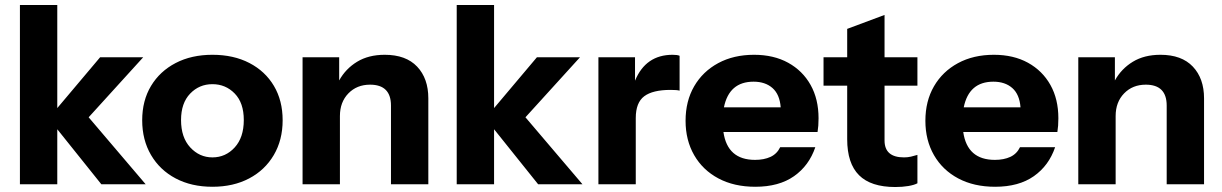

<svg xmlns="http://www.w3.org/2000/svg" viewBox="-20 -740 4909 771"><path d="M60 0V-720H210V-306L382 -510H555L336 -269L565 0H387L210 -221V0Z M833 10Q749 10 685.5 -23.5Q622 -57 586.5 -117.5Q551 -178 551 -257Q551 -336 586.5 -395Q622 -454 685.5 -487Q749 -520 833 -520Q918 -520 981.5 -487Q1045 -454 1080 -395Q1115 -336 1115 -257Q1115 -178 1079.5 -117.5Q1044 -57 980.5 -23.5Q917 10 833 10ZM833 -108Q886 -108 922.5 -148Q959 -188 959 -258Q959 -327 922.5 -364.5Q886 -402 833 -402Q780 -402 743.5 -364Q707 -326 707 -258Q707 -188 744 -148Q781 -108 833 -108Z M1195 0V-510H1342V-417Q1368 -464 1414 -492Q1460 -520 1525 -520Q1610 -520 1655 -472.5Q1700 -425 1700 -345V0H1550V-316Q1550 -400 1466 -400Q1413 -400 1379 -365Q1345 -330 1345 -274V0Z M1814 0V-720H1964V-306L2136 -510H2309L2090 -269L2319 0H2141L1964 -221V0Z M2383 0V-510H2530V-416Q2573 -520 2681 -520Q2700 -520 2709 -516V-376Q2699 -379 2673 -379Q2601 -379 2567 -353.5Q2533 -328 2533 -266V0Z M3013 10Q2928 10 2865 -23.5Q2802 -57 2767.5 -117Q2733 -177 2733 -255Q2733 -334 2767.5 -393.5Q2802 -453 2864 -486.5Q2926 -520 3008 -520Q3087 -520 3145 -488Q3203 -456 3235 -399Q3267 -342 3267 -265Q3267 -249 3266 -235.5Q3265 -222 3263 -210H2885Q2901 -98 3012 -98Q3048 -98 3074 -110Q3100 -122 3113 -149H3254Q3229 -75 3168.5 -32.5Q3108 10 3013 10ZM3006 -412Q2908 -412 2887 -309H3115Q3111 -361 3082 -386.5Q3053 -412 3006 -412Z M3575 11Q3477 11 3429.5 -36.5Q3382 -84 3382 -181V-396H3287V-510H3382V-624L3532 -680V-510H3664V-396H3532V-176Q3532 -108 3610 -108Q3625 -108 3638 -111Q3651 -114 3664 -118V-4Q3651 3 3627.5 7Q3604 11 3575 11Z M3976 10Q3891 10 3828 -23.5Q3765 -57 3730.5 -117Q3696 -177 3696 -255Q3696 -334 3730.5 -393.5Q3765 -453 3827 -486.5Q3889 -520 3971 -520Q4050 -520 4108 -488Q4166 -456 4198 -399Q4230 -342 4230 -265Q4230 -249 4229 -235.5Q4228 -222 4226 -210H3848Q3864 -98 3975 -98Q4011 -98 4037 -110Q4063 -122 4076 -149H4217Q4192 -75 4131.5 -32.5Q4071 10 3976 10ZM3969 -412Q3871 -412 3850 -309H4078Q4074 -361 4045 -386.5Q4016 -412 3969 -412Z M4310 0V-510H4457V-417Q4483 -464 4529 -492Q4575 -520 4640 -520Q4725 -520 4770 -472.5Q4815 -425 4815 -345V0H4665V-316Q4665 -400 4581 -400Q4528 -400 4494 -365Q4460 -330 4460 -274V0Z"/></svg>

Font: Instrument Sans
Style: Bold
Weight: 700
Designer: Rodrigo Fuenzalida
Foundry: fragTYPE
Version: Version 1.000; ttfautohint (v1.8.4.7-5d5b);gftools[0.9.28]